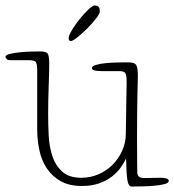

<svg xmlns="http://www.w3.org/2000/svg" viewBox="-39 -660 637 702"><path d="M424 -359Q424 -386 419 -393Q414 -400 397 -400H331Q297 -400 297 -411Q297 -418 311.5 -422.5Q326 -427 346.5 -429Q367 -431 388 -431.5Q409 -432 422 -432Q435 -432 443 -431Q451 -430 456 -425.5Q461 -421 463 -411Q465 -401 465 -383Q465 -372 464.5 -357Q464 -342 463.5 -316Q463 -290 462.5 -251.5Q462 -213 462 -156Q462 -90 462.5 -62.5Q463 -35 463 -30Q463 -20 468.5 -14.5Q474 -9 491 -9Q497 -9 512 -9.5Q527 -10 551 -10Q560 -10 569 -7.5Q578 -5 578 1Q578 9 563 13Q548 17 526.5 19Q505 21 481.5 21.5Q458 22 442 22Q431 22 427 0Q423 -22 422 -81Q415 -65 402 -47Q389 -29 369.5 -14Q350 1 323 10.5Q296 20 261 20Q214 20 183 2.5Q152 -15 132.5 -44Q113 -73 105 -110.5Q97 -148 97 -187V-402Q97 -425 92.5 -432.5Q88 -440 65 -440H-2Q-11 -440 -15 -444.5Q-19 -449 -19 -452Q-19 -459 -2.5 -463Q14 -467 35.5 -469Q57 -471 77.5 -471.5Q98 -472 107 -472Q128 -472 134.5 -465Q141 -458 141 -427Q141 -414 140.5 -392Q140 -370 139 -344Q138 -318 137.5 -291.5Q137 -265 137 -243Q137 -207 139 -166Q141 -125 152 -90.5Q163 -56 188 -33Q213 -10 258 -10Q291 -10 320.5 -22.5Q350 -35 372 -57Q394 -79 407.5 -108.5Q421 -138 421 -172ZM326 -618Q326 -610 312 -592Q298 -574 280 -556Q262 -538 244.5 -524Q227 -510 220 -510Q212 -510 212 -521Q212 -530 224 -550Q236 -570 252 -590Q268 -610 284 -625Q300 -640 307 -640Q315 -640 320.5 -636Q326 -632 326 -618Z"/></svg>

Font: Life Savers
Style: Regular
Weight: 400
Designer: Pablo Impallari, Rodrigo Fuenzalida, Brenda Gallo
Foundry: Pablo Impallari, Rodrigo Fuenzalida, Brenda Gallo
Version: Version 3.001; ttfautohint (v0.95) -l 8 -r 50 -G 200 -x 14 -